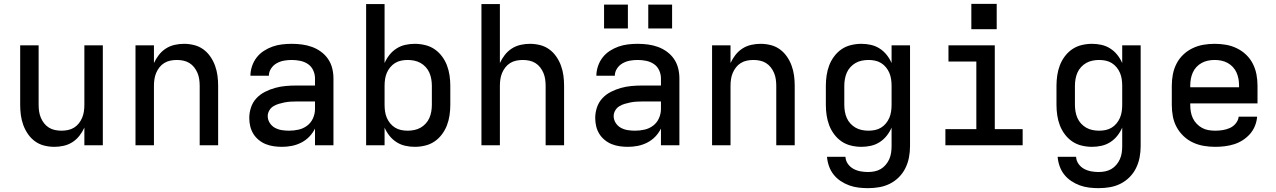

<svg xmlns="http://www.w3.org/2000/svg" viewBox="-20 -756 6640 999"><path d="M263 8Q236 8 210 1.5Q184 -5 162.5 -20.5Q141 -36 125.5 -58.5Q110 -81 101 -106Q92 -131 88.5 -157Q85 -183 85 -210V-520H181V-210Q181 -193 183.5 -176Q186 -159 192.5 -143.5Q199 -128 209.5 -114.5Q220 -101 234.5 -92Q249 -83 266 -79.5Q283 -76 300 -76Q317 -76 334 -79.5Q351 -83 365.5 -92Q380 -101 390.5 -114.5Q401 -128 407.5 -143.5Q414 -159 416.5 -176Q419 -193 419 -210V-520H515V0H419V-92Q409 -70 393.5 -50Q378 -30 357 -16.5Q336 -3 311.5 2.5Q287 8 263 8Z M685 0V-520H781V-428Q791 -450 806.5 -470Q822 -490 843 -503.5Q864 -517 888.5 -522.5Q913 -528 937 -528Q964 -528 990 -521.5Q1016 -515 1037.5 -499.5Q1059 -484 1074.5 -461.5Q1090 -439 1099 -414Q1108 -389 1111.5 -363Q1115 -337 1115 -310V0H1019V-310Q1019 -327 1016.5 -344Q1014 -361 1007.5 -376.5Q1001 -392 990.5 -405.5Q980 -419 965.5 -428Q951 -437 934 -440.5Q917 -444 900 -444Q883 -444 866 -440.5Q849 -437 834.5 -428Q820 -419 809.5 -405.5Q799 -392 792.5 -376.5Q786 -361 783.5 -344Q781 -327 781 -310V0Z M1447 8Q1426 8 1404.5 5Q1383 2 1363 -6Q1343 -14 1326 -28Q1309 -42 1298 -60Q1287 -78 1282 -99Q1277 -120 1277 -142Q1277 -170 1286 -197Q1295 -224 1314 -244.5Q1333 -265 1358.5 -278Q1384 -291 1411 -298.5Q1438 -306 1465.5 -308.5Q1493 -311 1521 -311H1619V-348Q1619 -370 1609.5 -390.5Q1600 -411 1582 -423Q1564 -435 1542 -439.5Q1520 -444 1498 -444Q1478 -444 1458 -440.5Q1438 -437 1420 -427Q1402 -417 1390.5 -399.5Q1379 -382 1379 -362H1283Q1283 -387 1291.5 -412Q1300 -437 1315.5 -457Q1331 -477 1352.5 -491Q1374 -505 1398 -513.5Q1422 -522 1447.5 -525Q1473 -528 1498 -528Q1525 -528 1551.5 -524.5Q1578 -521 1603 -512Q1628 -503 1650 -487Q1672 -471 1687 -449Q1702 -427 1708.5 -401Q1715 -375 1715 -348V0H1619V-87Q1607 -63 1589 -44.5Q1571 -26 1547.5 -14Q1524 -2 1498.5 3Q1473 8 1447 8ZM1484 -76Q1509 -76 1533.5 -81.5Q1558 -87 1578 -102Q1598 -117 1608.5 -140.5Q1619 -164 1619 -189V-228H1521Q1506 -228 1490.5 -227Q1475 -226 1460 -223Q1445 -220 1430 -215.5Q1415 -211 1402 -203Q1389 -195 1381 -181Q1373 -167 1373 -152Q1373 -133 1383.5 -116.5Q1394 -100 1410.5 -91Q1427 -82 1446 -79Q1465 -76 1484 -76Z M2138 8Q2113 8 2088.5 2.5Q2064 -3 2043 -16.5Q2022 -30 2006.5 -49.5Q1991 -69 1981 -92V0H1885V-735H1981V-428Q1991 -451 2006.5 -470.5Q2022 -490 2043 -503.5Q2064 -517 2088.5 -522.5Q2113 -528 2138 -528Q2165 -528 2192 -521.5Q2219 -515 2241 -500Q2263 -485 2279.5 -463Q2296 -441 2305.5 -416Q2315 -391 2319 -364Q2323 -337 2323 -310V-210Q2323 -183 2319 -156Q2315 -129 2305.5 -104Q2296 -79 2279.5 -57Q2263 -35 2241 -20Q2219 -5 2192 1.5Q2165 8 2138 8ZM2101 -76Q2118 -76 2135.5 -79.5Q2153 -83 2168 -91.5Q2183 -100 2195 -113Q2207 -126 2214 -142Q2221 -158 2224 -175.5Q2227 -193 2227 -210V-310Q2227 -327 2224 -344.5Q2221 -362 2214 -378Q2207 -394 2195 -407Q2183 -420 2168 -428.5Q2153 -437 2135.5 -440.5Q2118 -444 2101 -444Q2084 -444 2067 -440.5Q2050 -437 2035.5 -428Q2021 -419 2010 -405.5Q1999 -392 1992.5 -376.5Q1986 -361 1983.5 -344Q1981 -327 1981 -310V-210Q1981 -193 1983.5 -176Q1986 -159 1992.5 -143.5Q1999 -128 2010 -114.5Q2021 -101 2035.5 -92Q2050 -83 2067 -79.5Q2084 -76 2101 -76Z M2485 0V-735H2581V-428Q2591 -450 2606.5 -470Q2622 -490 2643 -503.5Q2664 -517 2688.5 -522.5Q2713 -528 2737 -528Q2764 -528 2790 -521.5Q2816 -515 2837.5 -499.5Q2859 -484 2874.5 -461.5Q2890 -439 2899 -414Q2908 -389 2911.5 -363Q2915 -337 2915 -310V0H2819V-310Q2819 -327 2816.5 -344Q2814 -361 2807.5 -376.5Q2801 -392 2790.5 -405.5Q2780 -419 2765.5 -428Q2751 -437 2734 -440.5Q2717 -444 2700 -444Q2683 -444 2666 -440.5Q2649 -437 2634.5 -428Q2620 -419 2609.5 -405.5Q2599 -392 2592.5 -376.5Q2586 -361 2583.5 -344Q2581 -327 2581 -310V0Z M3247 8Q3226 8 3204.5 5Q3183 2 3163 -6Q3143 -14 3126 -28Q3109 -42 3098 -60Q3087 -78 3082 -99Q3077 -120 3077 -142Q3077 -170 3086 -197Q3095 -224 3114 -244.5Q3133 -265 3158.5 -278Q3184 -291 3211 -298.5Q3238 -306 3265.5 -308.5Q3293 -311 3321 -311H3419V-348Q3419 -370 3409.5 -390.5Q3400 -411 3382 -423Q3364 -435 3342 -439.5Q3320 -444 3298 -444Q3278 -444 3258 -440.5Q3238 -437 3220 -427Q3202 -417 3190.5 -399.5Q3179 -382 3179 -362H3083Q3083 -387 3091.5 -412Q3100 -437 3115.5 -457Q3131 -477 3152.5 -491Q3174 -505 3198 -513.5Q3222 -522 3247.5 -525Q3273 -528 3298 -528Q3325 -528 3351.5 -524.5Q3378 -521 3403 -512Q3428 -503 3450 -487Q3472 -471 3487 -449Q3502 -427 3508.5 -401Q3515 -375 3515 -348V0H3419V-87Q3407 -63 3389 -44.5Q3371 -26 3347.5 -14Q3324 -2 3298.5 3Q3273 8 3247 8ZM3284 -76Q3309 -76 3333.5 -81.5Q3358 -87 3378 -102Q3398 -117 3408.5 -140.5Q3419 -164 3419 -189V-228H3321Q3306 -228 3290.5 -227Q3275 -226 3260 -223Q3245 -220 3230 -215.5Q3215 -211 3202 -203Q3189 -195 3181 -181Q3173 -167 3173 -152Q3173 -133 3183.5 -116.5Q3194 -100 3210.5 -91Q3227 -82 3246 -79Q3265 -76 3284 -76ZM3353 -608V-732H3477V-608ZM3123 -608V-732H3247V-608Z M3685 0V-520H3781V-428Q3791 -450 3806.5 -470Q3822 -490 3843 -503.5Q3864 -517 3888.5 -522.5Q3913 -528 3937 -528Q3964 -528 3990 -521.5Q4016 -515 4037.5 -499.5Q4059 -484 4074.5 -461.5Q4090 -439 4099 -414Q4108 -389 4111.5 -363Q4115 -337 4115 -310V0H4019V-310Q4019 -327 4016.5 -344Q4014 -361 4007.5 -376.5Q4001 -392 3990.5 -405.5Q3980 -419 3965.5 -428Q3951 -437 3934 -440.5Q3917 -444 3900 -444Q3883 -444 3866 -440.5Q3849 -437 3834.5 -428Q3820 -419 3809.5 -405.5Q3799 -392 3792.5 -376.5Q3786 -361 3783.5 -344Q3781 -327 3781 -310V0Z M4496 223Q4471 223 4446.5 220Q4422 217 4398.5 208.5Q4375 200 4354 186Q4333 172 4317.5 152.5Q4302 133 4293.5 109Q4285 85 4283 60H4379Q4380 80 4391.5 96.5Q4403 113 4420.5 122.5Q4438 132 4457.5 135.5Q4477 139 4496 139Q4514 139 4531 135.5Q4548 132 4562.5 123.5Q4577 115 4588.5 101.5Q4600 88 4607 72Q4614 56 4616.5 39Q4619 22 4619 5V-92Q4609 -69 4593.5 -49.5Q4578 -30 4557 -16.5Q4536 -3 4511.5 2.5Q4487 8 4462 8Q4435 8 4408 1.5Q4381 -5 4359 -20Q4337 -35 4320.5 -57Q4304 -79 4294.5 -104Q4285 -129 4281 -156Q4277 -183 4277 -210V-310Q4277 -337 4281 -364Q4285 -391 4294.5 -416Q4304 -441 4320.5 -463Q4337 -485 4359 -500Q4381 -515 4408 -521.5Q4435 -528 4462 -528Q4487 -528 4511.5 -522.5Q4536 -517 4557 -503.5Q4578 -490 4593.5 -470.5Q4609 -451 4619 -428V-520H4715V5Q4715 34 4709.5 63Q4704 92 4691 118.5Q4678 145 4657 166Q4636 187 4610 200Q4584 213 4555 218Q4526 223 4496 223ZM4499 -76Q4516 -76 4533 -79.5Q4550 -83 4564.5 -92Q4579 -101 4590 -114.5Q4601 -128 4607.5 -143.5Q4614 -159 4616.5 -176Q4619 -193 4619 -210V-310Q4619 -327 4616.5 -344Q4614 -361 4607.5 -376.5Q4601 -392 4590 -405.5Q4579 -419 4564.5 -428Q4550 -437 4533 -440.5Q4516 -444 4499 -444Q4482 -444 4464.5 -440.5Q4447 -437 4432 -428.5Q4417 -420 4405 -407Q4393 -394 4386 -378Q4379 -362 4376 -344.5Q4373 -327 4373 -310V-210Q4373 -193 4376 -175.5Q4379 -158 4386 -142Q4393 -126 4405 -113Q4417 -100 4432 -91.5Q4447 -83 4464.5 -79.5Q4482 -76 4499 -76Z M4899 0V-84H5060V-436H4915V-520H5156V-84H5301V0ZM5034 -604V-736H5166V-604Z M5696 223Q5671 223 5646.5 220Q5622 217 5598.5 208.5Q5575 200 5554 186Q5533 172 5517.5 152.5Q5502 133 5493.5 109Q5485 85 5483 60H5579Q5580 80 5591.5 96.5Q5603 113 5620.5 122.5Q5638 132 5657.5 135.5Q5677 139 5696 139Q5714 139 5731 135.5Q5748 132 5762.5 123.5Q5777 115 5788.5 101.5Q5800 88 5807 72Q5814 56 5816.5 39Q5819 22 5819 5V-92Q5809 -69 5793.5 -49.5Q5778 -30 5757 -16.5Q5736 -3 5711.5 2.5Q5687 8 5662 8Q5635 8 5608 1.5Q5581 -5 5559 -20Q5537 -35 5520.5 -57Q5504 -79 5494.5 -104Q5485 -129 5481 -156Q5477 -183 5477 -210V-310Q5477 -337 5481 -364Q5485 -391 5494.5 -416Q5504 -441 5520.5 -463Q5537 -485 5559 -500Q5581 -515 5608 -521.5Q5635 -528 5662 -528Q5687 -528 5711.5 -522.5Q5736 -517 5757 -503.5Q5778 -490 5793.5 -470.5Q5809 -451 5819 -428V-520H5915V5Q5915 34 5909.5 63Q5904 92 5891 118.5Q5878 145 5857 166Q5836 187 5810 200Q5784 213 5755 218Q5726 223 5696 223ZM5699 -76Q5716 -76 5733 -79.5Q5750 -83 5764.5 -92Q5779 -101 5790 -114.5Q5801 -128 5807.5 -143.5Q5814 -159 5816.5 -176Q5819 -193 5819 -210V-310Q5819 -327 5816.5 -344Q5814 -361 5807.5 -376.5Q5801 -392 5790 -405.5Q5779 -419 5764.5 -428Q5750 -437 5733 -440.5Q5716 -444 5699 -444Q5682 -444 5664.5 -440.5Q5647 -437 5632 -428.5Q5617 -420 5605 -407Q5593 -394 5586 -378Q5579 -362 5576 -344.5Q5573 -327 5573 -310V-210Q5573 -193 5576 -175.5Q5579 -158 5586 -142Q5593 -126 5605 -113Q5617 -100 5632 -91.5Q5647 -83 5664.5 -79.5Q5682 -76 5699 -76Z M6303 8Q6273 8 6243.5 3Q6214 -2 6187 -14.5Q6160 -27 6138 -48Q6116 -69 6102 -95Q6088 -121 6082.5 -150.5Q6077 -180 6077 -210V-310Q6077 -340 6082.5 -369Q6088 -398 6101.5 -424.5Q6115 -451 6136.5 -471.5Q6158 -492 6185 -505Q6212 -518 6241 -523Q6270 -528 6300 -528Q6330 -528 6359 -523Q6388 -518 6415 -505Q6442 -492 6463.5 -471.5Q6485 -451 6498.5 -424.5Q6512 -398 6517.5 -369Q6523 -340 6523 -310V-218H6173V-210Q6173 -192 6176 -174.5Q6179 -157 6186.5 -141Q6194 -125 6206.5 -112Q6219 -99 6234.5 -90.5Q6250 -82 6267.5 -79Q6285 -76 6303 -76Q6322 -76 6341.5 -79Q6361 -82 6379 -90Q6397 -98 6410 -114Q6423 -130 6425 -149H6521Q6519 -124 6509.5 -100.5Q6500 -77 6483.5 -58.5Q6467 -40 6446 -26.5Q6425 -13 6401 -5.5Q6377 2 6352 5Q6327 8 6303 8ZM6173 -302H6427V-310Q6427 -328 6424 -345Q6421 -362 6414 -378Q6407 -394 6395 -407Q6383 -420 6367.5 -428.5Q6352 -437 6335 -440.5Q6318 -444 6300 -444Q6282 -444 6265 -440.5Q6248 -437 6232.5 -428.5Q6217 -420 6205 -407Q6193 -394 6186 -378Q6179 -362 6176 -345Q6173 -328 6173 -310Z"/></svg>

Font: Iosevka SS04 Medium Extended
Style: Regular
Weight: 500
Width: 7
Monospace: yes
Designer: Belleve Invis
Foundry: Belleve Invis
Version: Version 19.0.0; ttfautohint (v1.8.4)